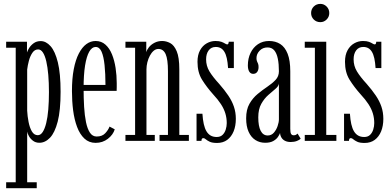

<svg xmlns="http://www.w3.org/2000/svg" viewBox="-20 -744 2071 1014"><path d="M12.5 250V218.5H63V-492H12.5V-523.5H122.5V-467Q125.5 -477 134.2 -491Q143 -505 158.2 -516Q173.5 -527 195 -527Q223 -527 247 -500.2Q271 -473.5 285.5 -414.8Q300 -356 300 -259Q300 -161 284.8 -102Q269.5 -43 244 -16.5Q218.5 10 188 10Q168 10 154 -0.8Q140 -11.5 132.5 -25.5Q125 -39.5 123.5 -49V218.5H174V250ZM179.5 -30Q194.5 -30 205.5 -46.8Q216.5 -63.5 224 -93.8Q231.5 -124 235 -165.8Q238.5 -207.5 238.5 -257.5Q238.5 -307 235 -348.2Q231.5 -389.5 224.5 -419.8Q217.5 -450 206.8 -466.5Q196 -483 181.5 -483Q163 -483 151 -465.2Q139 -447.5 132.5 -422.8Q126 -398 123.5 -376.5V-159.5Q125 -130 130.8 -100.2Q136.5 -70.5 148.2 -50.2Q160 -30 179.5 -30Z M485 10.5Q450 10.5 425.8 -12.2Q401.5 -35 387 -73.8Q372.5 -112.5 366.2 -161.5Q360 -210.5 360 -263Q360 -328.5 369.5 -378.2Q379 -428 396.2 -461.2Q413.5 -494.5 436 -511Q458.5 -527.5 485 -527.5Q515.5 -527.5 537 -508.2Q558.5 -489 571.5 -456.8Q584.5 -424.5 590.5 -385Q596.5 -345.5 596.5 -305Q596.5 -294.5 596.5 -284.2Q596.5 -274 596 -264H414.5V-295.5H537Q537 -355 532.2 -400.2Q527.5 -445.5 516.5 -470.8Q505.5 -496 485 -496Q465.5 -496 451.2 -471Q437 -446 429.2 -397.5Q421.5 -349 421.5 -278Q421.5 -226 424.2 -180Q427 -134 434.2 -98.8Q441.5 -63.5 455 -43.2Q468.5 -23 490.5 -23Q520 -23 536.2 -40.8Q552.5 -58.5 558.5 -75.5L586 -61Q577.5 -32.5 549.8 -11Q522 10.5 485 10.5Z M642.5 0V-31.5H693.5V-492H642.5V-523.5H752.5V-468Q755.5 -480.5 766.5 -494.5Q777.5 -508.5 795.8 -518Q814 -527.5 836.5 -527.5Q858 -527.5 878.8 -516.5Q899.5 -505.5 913.2 -473.5Q927 -441.5 927 -377.5V-31.5H977.5V0H822.5V-31.5H867V-367.5Q867 -431 854.8 -458.2Q842.5 -485.5 816.5 -485.5Q803 -485.5 791.5 -475.8Q780 -466 771.5 -450Q763 -434 758.2 -415Q753.5 -396 753.5 -378V-31.5H797.5V0Z M1126.5 11Q1101 11 1087.5 4.5Q1074 -2 1067 -8.2Q1060 -14.5 1054 -14.5Q1048 -14.5 1046 -10.5Q1044 -6.5 1044 0H1018V-143.5H1049Q1051 -112 1056.2 -88.8Q1061.5 -65.5 1070.5 -50.5Q1079.5 -35.5 1092.8 -28Q1106 -20.5 1124.5 -20.5Q1144 -20.5 1155.5 -31.8Q1167 -43 1172.2 -60Q1177.5 -77 1177.5 -94Q1177.5 -120.5 1170.2 -144.8Q1163 -169 1147 -193.8Q1131 -218.5 1104.5 -247Q1071.5 -284 1047.2 -322.8Q1023 -361.5 1023 -417.5Q1023 -454 1036.5 -478.5Q1050 -503 1071.8 -515.2Q1093.5 -527.5 1118 -527.5Q1138 -527.5 1149.8 -523Q1161.5 -518.5 1168.5 -514Q1175.5 -509.5 1180 -509.5Q1184 -509.5 1185.8 -513Q1187.5 -516.5 1188 -523.5H1215V-384.5H1184.5Q1182.5 -415 1177.8 -436.2Q1173 -457.5 1165 -470.5Q1157 -483.5 1145.8 -489.8Q1134.5 -496 1119.5 -496Q1095.5 -496 1082 -478Q1068.5 -460 1068.5 -430.5Q1068.5 -396 1086 -367Q1103.5 -338 1138 -300.5Q1166 -268.5 1185.8 -239.2Q1205.5 -210 1215.5 -180.2Q1225.5 -150.5 1225.5 -116.5Q1225.5 -79 1213.8 -50.2Q1202 -21.5 1180 -5.2Q1158 11 1126.5 11Z M1380.5 10Q1351.5 10 1328.8 -4.5Q1306 -19 1293 -47.8Q1280 -76.5 1280 -119Q1280 -165.5 1297.5 -196Q1315 -226.5 1340.8 -247.8Q1366.5 -269 1392.2 -286.2Q1418 -303.5 1435.5 -322.2Q1453 -341 1453 -367.5Q1453 -406 1447.2 -434.2Q1441.5 -462.5 1428.5 -478Q1415.5 -493.5 1393 -493.5Q1367.5 -493.5 1351 -476.2Q1334.5 -459 1334.5 -437Q1334.5 -426 1337.5 -419.8Q1340.5 -413.5 1343 -407.2Q1345.5 -401 1345.5 -389.5Q1345.5 -374 1338.2 -364Q1331 -354 1317 -354Q1303.5 -354 1296.2 -366Q1289 -378 1289 -398.5Q1289 -435 1303 -464.2Q1317 -493.5 1342.2 -510.5Q1367.5 -527.5 1401 -527.5Q1435 -527.5 1460 -511.5Q1485 -495.5 1499 -460.2Q1513 -425 1513 -367.5V-63.5Q1513 -43.5 1517.5 -36.5Q1522 -29.5 1531 -29.5Q1539 -29.5 1544 -32.5Q1549 -35.5 1551.5 -38.5L1568 -11.5Q1562 -5 1547.8 0.5Q1533.5 6 1515 6Q1498 6 1485.8 0Q1473.5 -6 1466.8 -16.8Q1460 -27.5 1459 -41.5Q1456 -32.5 1447.5 -20.2Q1439 -8 1422.8 1Q1406.5 10 1380.5 10ZM1394 -28.5Q1413.5 -28.5 1426.5 -43.5Q1439.5 -58.5 1446.2 -78.5Q1453 -98.5 1453 -114V-303Q1451.5 -289 1435 -275Q1418.5 -261 1397.2 -242.5Q1376 -224 1360 -195.8Q1344 -167.5 1344 -124.5Q1344 -77.5 1356.8 -53Q1369.5 -28.5 1394 -28.5Z M1589.5 0V-31.5H1643V-492H1589.5V-523.5H1703V-31.5H1756.5V0ZM1672 -627Q1651 -627 1637 -641Q1623 -655 1623 -675Q1623 -695.5 1637 -709.5Q1651 -723.5 1672 -723.5Q1691 -723.5 1705 -709.5Q1719 -695.5 1719 -675Q1719 -655 1705 -641Q1691 -627 1672 -627Z M1905.5 11Q1880 11 1866.5 4.5Q1853 -2 1846 -8.2Q1839 -14.5 1833 -14.5Q1827 -14.5 1825 -10.5Q1823 -6.5 1823 0H1797V-143.5H1828Q1830 -112 1835.2 -88.8Q1840.5 -65.5 1849.5 -50.5Q1858.5 -35.5 1871.8 -28Q1885 -20.5 1903.5 -20.5Q1923 -20.5 1934.5 -31.8Q1946 -43 1951.2 -60Q1956.5 -77 1956.5 -94Q1956.5 -120.5 1949.2 -144.8Q1942 -169 1926 -193.8Q1910 -218.5 1883.5 -247Q1850.5 -284 1826.2 -322.8Q1802 -361.5 1802 -417.5Q1802 -454 1815.5 -478.5Q1829 -503 1850.8 -515.2Q1872.5 -527.5 1897 -527.5Q1917 -527.5 1928.8 -523Q1940.5 -518.5 1947.5 -514Q1954.5 -509.5 1959 -509.5Q1963 -509.5 1964.8 -513Q1966.5 -516.5 1967 -523.5H1994V-384.5H1963.5Q1961.5 -415 1956.8 -436.2Q1952 -457.5 1944 -470.5Q1936 -483.5 1924.8 -489.8Q1913.5 -496 1898.5 -496Q1874.5 -496 1861 -478Q1847.5 -460 1847.5 -430.5Q1847.5 -396 1865 -367Q1882.5 -338 1917 -300.5Q1945 -268.5 1964.8 -239.2Q1984.5 -210 1994.5 -180.2Q2004.5 -150.5 2004.5 -116.5Q2004.5 -79 1992.8 -50.2Q1981 -21.5 1959 -5.2Q1937 11 1905.5 11Z"/></svg>

Font: Imbue Light
Style: Regular
Weight: 300
Designer: Tyler Finck
Foundry: Etcetera Type Company
Version: Version 1.102